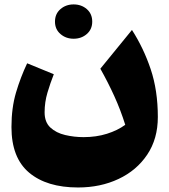

<svg xmlns="http://www.w3.org/2000/svg" viewBox="-20 -578 763 866"><path d="M544.9 -15.1Q523.9 -82 495.8 -143.8Q467.8 -205.6 432.6 -268.1L575.2 -442.9Q627.4 -361.8 659.7 -265.9Q691.9 -169.9 691.9 -50.3Q691.9 48.3 644 119.6Q596.2 190.9 514.6 229.2Q433.1 267.6 332 267.6Q190.9 267.6 111.3 200.7Q31.7 133.8 31.7 -4.9Q31.7 -91.3 52.2 -160.6Q72.8 -230 102.5 -292.5L222.7 -243.2Q207 -203.6 194.1 -160.4Q181.2 -117.2 181.2 -71.3Q181.2 -26.9 207.3 -2.7Q233.4 21.5 273.9 31Q314.5 40.5 356.9 40.5Q414.1 40.5 462.2 25.4Q510.3 10.3 544.9 -15.1ZM228 -480.5Q228 -515.6 252.7 -536.9Q277.3 -558.1 312 -558.1Q347.2 -558.1 371.6 -536.9Q396 -515.6 396 -480.5Q396 -445.8 371.6 -424.6Q347.2 -403.3 312 -403.3Q277.3 -403.3 252.7 -424.6Q228 -445.8 228 -480.5Z"/></svg>

Font: Pinar DS4-ExtraBold
Style: Regular
Weight: 800
Designer: Amin Abedi
Version: Version 2.000